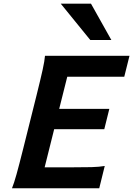

<svg xmlns="http://www.w3.org/2000/svg" viewBox="-20 -1003 710 1023"><path d="M562.5 -422.9 535.6 -314.5H268.6L217.8 -111.3H343.8Q425.3 -111.3 468 -112.5Q510.7 -113.8 538.1 -118.7L508.8 0H43.9Q54.7 -26.4 68.1 -74.5Q81.5 -122.6 103.5 -210.4L174.8 -495.6Q196.8 -584 207.3 -631.8Q217.8 -679.7 219.7 -705.6H669.9L642.1 -594.2H338.4L295.4 -422.9ZM464.8 -983.4 573.2 -790H460.9L303.7 -983.4Z"/></svg>

Font: Lesson One
Style: Bold Italic
Weight: 700
Italic angle: -14°
Designer: But Ko, Victor Gaultney, Annie Olsen, Julie Remington, Don Collingsworth, Eric Hays, Becca Hirsbrunner
Version: Version 1.100